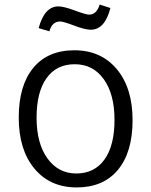

<svg xmlns="http://www.w3.org/2000/svg" viewBox="-20 -806 661 840"><path d="M62 -291.5Q62 -432 125.5 -509Q189 -586 305.5 -586Q422 -586 491 -503.5Q560 -421 560 -280.5Q560 -140 496 -63Q432 14 315.5 14Q199 14 130.5 -68.5Q62 -151 62 -291.5ZM481 -281.5Q481 -394 434 -459.5Q387 -525 307 -525Q227 -525 183.5 -464Q140 -403 140 -291Q140 -179 187.5 -113Q235 -47 314 -47Q393 -47 437 -108Q481 -169 481 -281.5ZM377 -676Q352 -676 304.5 -694Q257 -712 243 -712Q208 -712 196 -669L149 -683Q175 -778 235 -778Q259 -778 307.5 -760Q356 -742 370 -742Q403 -742 416 -786L463 -771Q439 -676 377 -676Z"/></svg>

Font: Fauna One
Style: Regular
Weight: 400
Version: Version 1.001